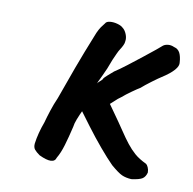

<svg xmlns="http://www.w3.org/2000/svg" viewBox="-56 -478 536 533"><g transform="rotate(10 211.5 -211.0)"><path d="M85 -22Q75 -29 70 -35Q65 -41 66 -52Q68 -67 72 -82.5Q76 -98 82 -114Q86 -129 92.5 -149Q99 -169 107 -187Q124 -235 140 -278.5Q156 -322 181 -384Q186 -395 190.5 -401.5Q195 -408 200 -414Q203 -420 213 -421Q223 -422 234 -419Q245 -416 250 -411Q257 -406 261.5 -395Q266 -384 264 -374Q264 -370 261 -363.5Q258 -357 254 -351Q250 -345 246.5 -337Q243 -329 238 -318Q228 -290 218.5 -271Q209 -252 199 -228Q194 -215 190 -199Q186 -183 183 -170Q174 -151 169 -138Q164 -125 163 -116Q156 -86 149 -62.5Q142 -39 133 -24Q130 -13 118 -12.5Q106 -12 85 -22ZM347 -1Q331 -2 320 -7Q309 -12 288 -30Q272 -46 250.5 -71.5Q229 -97 208 -125Q187 -153 170 -176L225 -232Q238 -216 249 -201Q260 -186 266 -177Q286 -149 299 -129.5Q312 -110 323 -96Q334 -82 346.5 -71Q359 -60 380 -50Q383 -48 386 -41.5Q389 -35 389 -27Q386 -15 378 -9.5Q370 -4 347 -1ZM184 -188Q182 -201 187 -215.5Q192 -230 204 -242Q208 -249 214.5 -254Q221 -259 222 -263Q224 -266 232.5 -273.5Q241 -281 248 -287Q262 -296 281.5 -311Q301 -326 320 -341Q339 -356 352.5 -367Q366 -378 369 -381Q374 -385 382.5 -386Q391 -387 400 -383Q412 -380 417 -370Q422 -360 423 -344Q425 -334 414 -321.5Q403 -309 381 -295Q373 -290 355.5 -277Q338 -264 328 -255Q321 -251 305.5 -240Q290 -229 281 -221Q273 -216 259 -202.5Q245 -189 233 -181Q206 -156 199 -158.5Q192 -161 184 -188Z"/></g></svg>

Font: Caveat SemiBold
Style: Regular
Weight: 600
Designer: Pablo Impallari
Foundry: Pablo Impallari
Version: Version 2.000